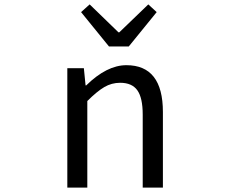

<svg xmlns="http://www.w3.org/2000/svg" viewBox="-20 -853 1040 873"><path d="M286.1 0V-543H361.3L369.1 -464.8H372.1Q465.8 -556.6 554.7 -556.6Q720.7 -556.6 720.7 -343.8V0H628.9V-332Q628.9 -408.2 604.5 -442.4Q580.1 -476.6 526.4 -476.6Q487.3 -476.6 454.1 -457Q420.9 -437.5 377 -393.6V0ZM475.6 -641.6 348.6 -797.9 387.7 -833 518.6 -706.1H522.5L654.3 -833L692.4 -797.9L565.4 -641.6Z"/></svg>

Font: Gen Shin Gothic Monospace Regular
Style: Regular
Weight: 400
Designer: [Source Han Sans]
Ryoko NISHIZUKA  (kana & ideographs); Paul D. Hunt (Latin, Greek & Cyrillic); Wenlong ZHANG  (bopomofo
Version: Version 1.002.20150607